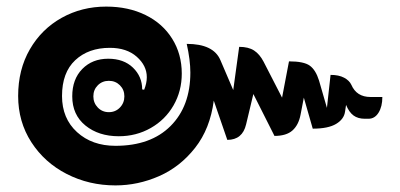

<svg xmlns="http://www.w3.org/2000/svg" viewBox="-20 -586 1214 582"><path d="M35 -295Q35 -375 70.5 -436.5Q106 -498 167 -532Q228 -566 302 -566Q369 -566 421 -540.5Q473 -515 502 -468.5Q531 -422 531 -363Q531 -310 506 -266.5Q481 -223 437 -198Q393 -173 340 -173Q279 -173 239 -205.5Q199 -238 199 -294Q199 -346 229.5 -377Q260 -408 308 -408Q355 -408 383 -381Q411 -354 411 -315L417 -314Q425 -334 425 -352Q425 -387 394.5 -414Q364 -441 313 -441Q248 -441 208 -403.5Q168 -366 168 -295Q168 -227 213.5 -185.5Q259 -144 330 -144Q437 -144 497 -204Q557 -264 557 -366Q557 -404 546 -453Q627 -453 648 -404L687 -313L705 -444Q733 -444 750 -433Q767 -422 779 -399L835 -290L856 -400Q901 -400 919 -387Q937 -374 947 -342L971 -259L982 -359Q1007 -359 1023 -350.5Q1039 -342 1045 -329Q1061 -292 1103 -292H1139Q1139 -263 1127.5 -244.5Q1116 -226 1097 -226H1086Q1065 -226 1051.5 -236Q1038 -246 1029 -268L1026 -248Q1023 -225 999 -210.5Q975 -196 928 -196L901 -290L891 -238Q885 -207 866.5 -190.5Q848 -174 812 -174L748 -301L726 -209Q715 -162 669 -162L628 -281Q617 -196 571.5 -138Q526 -80 462 -52Q398 -24 330 -24Q250 -24 182.5 -58.5Q115 -93 75 -155Q35 -217 35 -295ZM357 -294Q357 -314 343.5 -327.5Q330 -341 310 -341Q290 -341 276.5 -327.5Q263 -314 263 -294Q263 -274 276.5 -260Q290 -246 310 -246Q330 -246 343.5 -260Q357 -274 357 -294Z"/></svg>

Font: K2D ExtraBold
Style: Regular
Weight: 800
Designer: Katatrad Aksorn Co.,Ltd.
Foundry: Cadson Demak Co.,Ltd.
Version: Version 1.000; ttfautohint (v1.6)